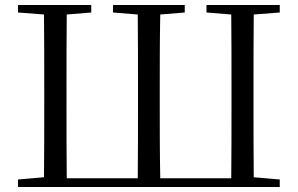

<svg xmlns="http://www.w3.org/2000/svg" viewBox="-20 -748 1191 768"><path d="M202 0H1099V-30L995 -39C994 -137 994 -238 994 -343V-389C994 -492 994 -592 995 -690L1099 -698V-728H806V-698L905 -690C906 -591 906 -492 906 -388V-343C906 -236 906 -135 905 -35H621C619 -135 619 -236 619 -343V-389C619 -491 619 -592 621 -690L719 -698V-728H432V-698L531 -690C532 -591 532 -492 532 -388V-343C532 -236 532 -135 531 -35H247C246 -135 246 -236 246 -343V-388C246 -492 246 -591 247 -690L345 -698V-728H52V-698L156 -690C157 -592 157 -492 157 -389V-343C157 -238 157 -137 156 -39L52 -30V0Z"/></svg>

Font: Noto Serif CJK KR
Style: Regular
Weight: 400
Designer: Ryoko NISHIZUKA 西塚涼子 (kana & ideographs); Frank Grießhammer (Latin, Greek & Cyrillic); Wenlong ZHANG 张文龙 (bopomofo); San
Foundry: Adobe
Version: Version 2.001;hotconv 1.1.0;makeotfexe 2.6.0